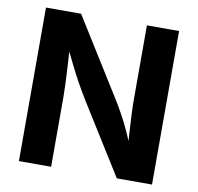

<svg xmlns="http://www.w3.org/2000/svg" viewBox="-81 -812 923 896"><g transform="rotate(10 381.0 -364.0)"><path d="M65.7 0V-727.5H232.1L461.8 -359.2Q479.3 -330.9 497.5 -297.8Q515.7 -264.8 534.4 -224.2Q553.2 -183.7 572 -132.9H556.7Q553.4 -173.6 550.5 -219.3Q547.6 -265 545.8 -307.1Q544 -349.2 544 -378.3V-727.5H696.4V0H529.6L321 -333.9Q298 -371.7 278.3 -406.9Q258.7 -442.2 237.5 -485.1Q216.3 -528.1 186.9 -587.5H205.8Q209.1 -534.9 212 -486.3Q214.8 -437.8 216.6 -398.6Q218.3 -359.4 218.3 -334.4V0Z"/></g></svg>

Font: Adwaita Sans
Style: Regular
Weight: 400
Designer: Rasmus Andersson
Foundry: rsms
Version: Version 4.001;git-9221beed3